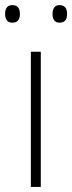

<svg xmlns="http://www.w3.org/2000/svg" viewBox="-32 -733 283 753"><path d="M-12 -679C-12 -658 -4 -644 16 -644C39 -644 46 -658 46 -679C46 -698 39 -713 16 -713C-4 -713 -12 -698 -12 -679ZM174 -679C174 -658 182 -644 201 -644C224 -644 231 -658 231 -679C231 -698 224 -713 201 -713C182 -713 174 -698 174 -679ZM128 0V-530H89V0Z"/></svg>

Font: Noto Sans Tamil ExtraLight
Style: Regular
Weight: 200
Designer: Jelle Bosma - Monotype Design Team
Foundry: Monotype Imaging Inc.
Version: Version 2.004